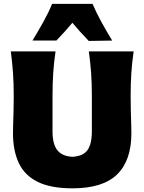

<svg xmlns="http://www.w3.org/2000/svg" viewBox="-20 -986 767 1020"><path d="M365 14.5Q251 14.5 181.5 -19.2Q112 -53 80.5 -118.8Q49 -184.5 49 -279Q49 -297.5 50 -329.2Q51 -361 52 -399Q53 -437 53 -474Q53 -544.5 49 -599.5Q45 -654.5 37.5 -713H275Q266.5 -654.5 262.8 -599.5Q259 -544.5 259 -474V-288Q259 -220.5 284.5 -188.2Q310 -156 364.5 -153Q421 -156 444.5 -188.2Q468 -220.5 468 -288.5V-474Q468 -544.5 464 -599.5Q460 -654.5 452 -713H690Q681.5 -654.5 677.8 -599.5Q674 -544.5 674 -474Q674 -437 675 -398.2Q676 -359.5 677 -327.5Q678 -295.5 678 -278.5Q678 -133 602 -59.2Q526 14.5 365 14.5ZM451.5 -768.5Q405.5 -816 364.5 -865Q325 -817.5 279.5 -770.5H152.5Q182 -819 209.2 -867.8Q236.5 -916.5 257 -965.5H471.5Q492.5 -916.5 519.5 -867.8Q546.5 -819 576 -770.5Z"/></svg>

Font: Commissioner Flair ExtraBold
Style: Regular
Weight: 800
Designer: Kostas Bartsokas
Foundry: Kostas Bartsokas
Version: Version 1.000; ttfautohint (v1.8.3)